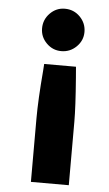

<svg xmlns="http://www.w3.org/2000/svg" viewBox="-55 -615 481 848"><g transform="rotate(5 186.0 -191.5)"><path d="M293 -484Q293 -446 265 -418.5Q237 -391 198 -391Q160 -391 132.5 -418.5Q105 -446 105 -484Q105 -523 132.5 -551Q160 -579 198 -579Q238 -579 265.5 -551Q293 -523 293 -484ZM269 -328Q271 -296 273 -279Q283 -151 283 -85V196H115V-85Q115 -168 126 -298Q126 -308 128 -328Z"/></g></svg>

Font: Open Sauce Two Black
Style: Regular
Weight: 900
Designer: Alfredo Marco Pradil
Foundry: Creative Sauce Fz LLC
Version: Version 1.477